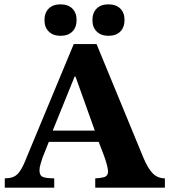

<svg xmlns="http://www.w3.org/2000/svg" viewBox="-20 -865 789 885"><path d="M230 0H2V-43Q28 -43 44.5 -51Q61 -59 74.5 -80Q88 -101 103 -140L320 -662H425L641 -138Q661 -90 683.5 -66.5Q706 -43 740 -43V0H419V-43Q438 -43 458 -48Q478 -53 478 -75Q478 -86 472 -108Q466 -130 458 -151L435 -211H205L176 -138Q172 -125 167 -109Q162 -93 162 -80Q162 -56 177.5 -49.5Q193 -43 230 -43ZM223 -263H417L328 -512H324ZM259 -700Q225 -700 205 -719.5Q185 -739 185 -772Q185 -806 204.5 -825.5Q224 -845 259 -845Q294 -845 313.5 -825.5Q333 -806 333 -773Q333 -739 313.5 -719.5Q294 -700 259 -700ZM480 -700Q446 -700 426 -719.5Q406 -739 406 -772Q406 -806 425.5 -825.5Q445 -845 480 -845Q515 -845 534.5 -825.5Q554 -806 554 -773Q554 -739 534.5 -719.5Q515 -700 480 -700Z"/></svg>

Font: STIX Two Text
Style: Bold
Weight: 700
Designer: Ross Mills, John Hudson & Paul Hanslow, Tiro Typeworks Ltd; with prior portions MicroPress Inc., and Coen Hoffman.
Foundry: Tiro Typeworks Ltd
Version: Version 2.13 b171